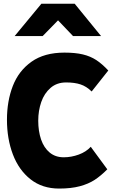

<svg xmlns="http://www.w3.org/2000/svg" viewBox="-20 -1026 640 1062"><path d="M18.5 -363.5Q18.5 -467 51 -550.8Q83.5 -634.5 154.5 -684.8Q225.5 -735 336.5 -735Q396.5 -735 438.2 -725Q480 -715 512.5 -693.8Q545 -672.5 579 -636L487 -520Q458 -548.5 425.2 -559.2Q392.5 -570 345.5 -570Q294.5 -570 259.8 -540Q225 -510 208.2 -461.8Q191.5 -413.5 191.5 -358.5Q191.5 -300.5 207.2 -254.5Q223 -208.5 254.8 -182.2Q286.5 -156 332.5 -156Q374.5 -156 415.5 -171Q456.5 -186 482 -214L573.5 -89.5Q538.5 -54 503.8 -31.2Q469 -8.5 421.2 4.2Q373.5 17 307 17Q214 17 149 -34.2Q84 -85.5 51.2 -172Q18.5 -258.5 18.5 -363.5ZM209 -1005.5H393L539 -826.5H384L301 -913.5L216 -826.5H61Z"/></svg>

Font: JuliaMono Black
Style: Regular
Weight: 900
Monospace: yes
Designer: cormullion
Foundry: corm
Version: Version 0.054; ttfautohint (v1.8.4)